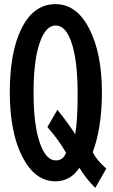

<svg xmlns="http://www.w3.org/2000/svg" viewBox="-20 -824 540 919"><path d="M436 75.2Q392.6 32.7 359.9 -21Q316.9 43.9 245.6 43.9Q147 43.9 86.4 -74.7Q26.9 -191.9 26.9 -382.3Q26.9 -574.2 82.5 -686.5Q140.6 -804.2 245.6 -804.2Q347.2 -804.2 407.2 -686.5Q467.8 -569.3 467.8 -382.3Q467.8 -213.4 423.8 -95.2Q443.4 -56.2 488.8 -17.1ZM254.9 -298.8Q317.4 -219.2 339.8 -181.2Q351.6 -242.2 351.6 -374.5Q351.6 -543.9 318.8 -629.9Q291.5 -702.1 246.6 -702.1Q205.1 -702.1 177.7 -639.2Q140.6 -553.7 140.6 -380.9Q140.6 -219.2 173.3 -132.8Q201.7 -56.2 247.6 -56.2Q282.7 -56.2 295.9 -92.8Q263.7 -150.9 207 -215.8Z"/></svg>

Font: BIZ UDGothic
Style: Bold
Weight: 700
Monospace: yes
Designer: TypeBank Co., Ltd.
Foundry: Morisawa Inc.
Version: Version 1.05